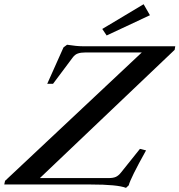

<svg xmlns="http://www.w3.org/2000/svg" viewBox="-80 -885 860 921"><path d="M431.6 -714.8 410.6 -746.1 608.9 -864.7 639.2 -812ZM524.4 16.1Q482.4 0 356 0H-59.6L-55.7 -17.6L600.1 -633.3H328.6Q307.6 -633.3 293.5 -628.4Q279.3 -623.5 268.6 -608.9L174.3 -482.9H146.5L224.6 -657.7L241.7 -670.4Q287.6 -663.1 317.4 -663.1H760.7L757.8 -646L111.3 -30.8H441.4Q462.9 -30.8 475.8 -36.6Q488.8 -42.5 501 -58.1L591.3 -170.9L620.6 -163.6Q545.4 -28.8 537.6 3.9Z"/></svg>

Font: Elstob 14pt Medium
Style: Italic
Weight: 500
Italic angle: -20°
Designer: Peter S. Baker
Version: Version 1.015